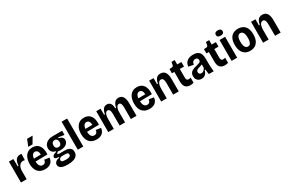

<svg xmlns="http://www.w3.org/2000/svg" viewBox="186 -2390 6291 4194"><g transform="rotate(-30 3331.0 -293.5)"><path d="M59 0V-276V-527H172L174 -341H195Q200 -412 218.5 -455.5Q237 -499 269 -519Q301 -539 345 -539Q354 -539 362.5 -538.5Q371 -538 382 -535L376 -380Q365 -384 352.5 -386Q340 -388 330 -388Q297 -388 269.5 -369.5Q242 -351 224.5 -315Q207 -279 203 -226V0Z M666 14Q603 14 557.5 -6Q512 -26 482.5 -62Q453 -98 439 -147.5Q425 -197 425 -256Q425 -313 438.5 -364.5Q452 -416 479.5 -455.5Q507 -495 551 -517.5Q595 -540 656 -540Q713 -540 755 -519Q797 -498 823.5 -458.5Q850 -419 860.5 -364Q871 -309 866 -242L525 -236V-309L772 -313L738 -280Q743 -335 732.5 -368Q722 -401 702 -416Q682 -431 656 -431Q626 -431 605 -412Q584 -393 573 -355.5Q562 -318 562 -262Q562 -176 588 -133Q614 -90 663 -90Q684 -90 699 -96.5Q714 -103 724.5 -114.5Q735 -126 740.5 -142.5Q746 -159 747 -178L872 -159Q869 -127 857 -96.5Q845 -66 821 -41Q797 -16 759 -1Q721 14 666 14ZM694 -595H586L652 -760H791Z M1143 173Q1070 173 1022 159.5Q974 146 950.5 120Q927 94 927 58Q927 15 960 -14.5Q993 -44 1053 -49V-69Q1010 -68 983 -79.5Q956 -91 956 -119Q956 -146 982.5 -165Q1009 -184 1058 -195V-214Q1003 -220 972 -258Q941 -296 941 -351Q941 -403 968.5 -443Q996 -483 1047 -506.5Q1098 -530 1169 -530H1402V-425L1255 -449V-426Q1315 -414 1339.5 -387.5Q1364 -361 1364 -323Q1364 -283 1340 -250Q1316 -217 1270.5 -198Q1225 -179 1162 -179Q1151 -179 1135.5 -180Q1120 -181 1094 -184Q1077 -171 1068.5 -162Q1060 -153 1060 -146Q1060 -139 1067 -135Q1074 -131 1086 -129.5Q1098 -128 1111 -128H1225Q1244 -128 1275 -125.5Q1306 -123 1336.5 -111Q1367 -99 1388 -72Q1409 -45 1409 4Q1409 61 1377 99Q1345 137 1286 155Q1227 173 1143 173ZM1153 60Q1201 60 1229.5 53Q1258 46 1270 32Q1282 18 1282 -1Q1282 -20 1273.5 -30.5Q1265 -41 1252.5 -45.5Q1240 -50 1227 -51Q1214 -52 1205 -52H1112Q1079 -45 1063 -28Q1047 -11 1047 10Q1047 29 1058 39.5Q1069 50 1092.5 55Q1116 60 1153 60ZM1156 -258Q1194 -258 1213.5 -281.5Q1233 -305 1233 -344Q1233 -386 1213 -411Q1193 -436 1156 -436Q1119 -436 1098 -411Q1077 -386 1077 -345Q1077 -319 1086 -299.5Q1095 -280 1113 -269Q1131 -258 1156 -258Z M1492 0V-707H1631V0Z M1965 14Q1902 14 1856.5 -6Q1811 -26 1781.5 -62Q1752 -98 1738 -147.5Q1724 -197 1724 -256Q1724 -313 1737.5 -364.5Q1751 -416 1778.5 -455.5Q1806 -495 1850 -517.5Q1894 -540 1955 -540Q2012 -540 2054 -519Q2096 -498 2122.5 -458.5Q2149 -419 2159.5 -364Q2170 -309 2165 -242L1824 -236V-309L2071 -313L2037 -280Q2042 -335 2031.5 -368Q2021 -401 2001 -416Q1981 -431 1955 -431Q1925 -431 1904 -412Q1883 -393 1872 -355.5Q1861 -318 1861 -262Q1861 -176 1887 -133Q1913 -90 1962 -90Q1983 -90 1998 -96.5Q2013 -103 2023.5 -114.5Q2034 -126 2039.5 -142.5Q2045 -159 2046 -178L2171 -159Q2168 -127 2156 -96.5Q2144 -66 2120 -41Q2096 -16 2058 -1Q2020 14 1965 14Z M2261 0V-340V-527H2370L2371 -373H2392Q2403 -432 2422 -469Q2441 -506 2468.5 -523Q2496 -540 2533 -540Q2575 -540 2601 -520Q2627 -500 2640 -463Q2653 -426 2653 -373H2673Q2686 -433 2706.5 -469.5Q2727 -506 2757 -523Q2787 -540 2825 -540Q2862 -540 2889.5 -526Q2917 -512 2936 -483Q2955 -454 2964 -410Q2973 -366 2973 -307V0H2831V-284Q2831 -330 2824.5 -360Q2818 -390 2804 -404.5Q2790 -419 2768 -419Q2743 -419 2724.5 -399.5Q2706 -380 2696 -343.5Q2686 -307 2685 -258V0H2548V-281Q2548 -328 2541 -358.5Q2534 -389 2520 -404Q2506 -419 2484 -419Q2458 -419 2440 -399.5Q2422 -380 2412 -343.5Q2402 -307 2401 -257V0Z M3300 14Q3237 14 3191.5 -6Q3146 -26 3116.5 -62Q3087 -98 3073 -147.5Q3059 -197 3059 -256Q3059 -313 3072.5 -364.5Q3086 -416 3113.5 -455.5Q3141 -495 3185 -517.5Q3229 -540 3290 -540Q3347 -540 3389 -519Q3431 -498 3457.5 -458.5Q3484 -419 3494.5 -364Q3505 -309 3500 -242L3159 -236V-309L3406 -313L3372 -280Q3377 -335 3366.5 -368Q3356 -401 3336 -416Q3316 -431 3290 -431Q3260 -431 3239 -412Q3218 -393 3207 -355.5Q3196 -318 3196 -262Q3196 -176 3222 -133Q3248 -90 3297 -90Q3318 -90 3333 -96.5Q3348 -103 3358.5 -114.5Q3369 -126 3374.5 -142.5Q3380 -159 3381 -178L3506 -159Q3503 -127 3491 -96.5Q3479 -66 3455 -41Q3431 -16 3393 -1Q3355 14 3300 14Z M3596 0V-328V-527H3707V-373H3728Q3739 -432 3758.5 -469Q3778 -506 3809 -523Q3840 -540 3882 -540Q3961 -540 4000 -483.5Q4039 -427 4039 -310V0H3898V-287Q3898 -357 3880.5 -389Q3863 -421 3828 -421Q3798 -421 3778 -399.5Q3758 -378 3747.5 -340.5Q3737 -303 3736 -254V0Z M4331 11Q4250 11 4209 -34Q4168 -79 4168 -174V-417H4107L4108 -526H4146Q4178 -526 4193 -535.5Q4208 -545 4212 -571L4223 -638H4304V-527H4410V-413H4304V-191Q4304 -155 4318.5 -138Q4333 -121 4362 -121Q4375 -121 4388.5 -124Q4402 -127 4414 -132V-2Q4390 5 4370 8Q4350 11 4331 11Z M4612 13Q4574 13 4542.5 -3Q4511 -19 4492.5 -51Q4474 -83 4474 -130Q4474 -171 4488.5 -199Q4503 -227 4530.5 -245Q4558 -263 4595.5 -275.5Q4633 -288 4678 -298Q4707 -306 4727 -313.5Q4747 -321 4758 -333.5Q4769 -346 4769 -369Q4769 -395 4753 -414Q4737 -433 4702 -433Q4677 -433 4658.5 -422Q4640 -411 4629.5 -390.5Q4619 -370 4616 -340L4489 -363Q4493 -405 4508.5 -437.5Q4524 -470 4551.5 -493Q4579 -516 4618 -528Q4657 -540 4708 -540Q4779 -540 4823 -516Q4867 -492 4887 -443Q4907 -394 4907 -320V-200Q4907 -170 4909 -134.5Q4911 -99 4914 -64.5Q4917 -30 4921 0H4798Q4792 -29 4788.5 -59Q4785 -89 4782 -121H4764Q4753 -80 4732.5 -49.5Q4712 -19 4682 -3Q4652 13 4612 13ZM4670 -95Q4686 -95 4701 -101Q4716 -107 4729 -118Q4742 -129 4752.5 -144.5Q4763 -160 4770 -179L4769 -282L4797 -277Q4782 -264 4762.5 -255.5Q4743 -247 4721.5 -241Q4700 -235 4679.5 -229Q4659 -223 4642.5 -214Q4626 -205 4616 -191.5Q4606 -178 4606 -156Q4606 -128 4624 -111.5Q4642 -95 4670 -95Z M5201 11Q5120 11 5079 -34Q5038 -79 5038 -174V-417H4977L4978 -526H5016Q5048 -526 5063 -535.5Q5078 -545 5082 -571L5093 -638H5174V-527H5280V-413H5174V-191Q5174 -155 5188.5 -138Q5203 -121 5232 -121Q5245 -121 5258.5 -124Q5272 -127 5284 -132V-2Q5260 5 5240 8Q5220 11 5201 11Z M5372 0V-527H5512V0ZM5442 -596Q5399 -596 5377.5 -612.5Q5356 -629 5356 -662Q5356 -695 5378 -712.5Q5400 -730 5442 -730Q5485 -730 5506.5 -712.5Q5528 -695 5528 -663Q5528 -630 5506.5 -613Q5485 -596 5442 -596Z M5839 14Q5765 14 5713 -18.5Q5661 -51 5633 -113Q5605 -175 5605 -266Q5605 -359 5634 -420Q5663 -481 5716 -510.5Q5769 -540 5840 -540Q5912 -540 5964.5 -510Q6017 -480 6045.5 -419.5Q6074 -359 6074 -268Q6074 -172 6044.5 -109.5Q6015 -47 5962 -16.5Q5909 14 5839 14ZM5841 -92Q5871 -92 5891.5 -110Q5912 -128 5922 -165Q5932 -202 5932 -257Q5932 -315 5921.5 -353.5Q5911 -392 5890 -412Q5869 -432 5837 -432Q5808 -432 5787.5 -414Q5767 -396 5756.5 -358.5Q5746 -321 5746 -263Q5746 -177 5771 -134.5Q5796 -92 5841 -92Z M6166 0V-328V-527H6277V-373H6298Q6309 -432 6328.5 -469Q6348 -506 6379 -523Q6410 -540 6452 -540Q6531 -540 6570 -483.5Q6609 -427 6609 -310V0H6468V-287Q6468 -357 6450.5 -389Q6433 -421 6398 -421Q6368 -421 6348 -399.5Q6328 -378 6317.5 -340.5Q6307 -303 6306 -254V0Z"/></g></svg>

Font: Bricolage Grotesque SemiCondensed
Style: Bold
Weight: 700
Width: 4
Designer: Mathieu Triay
Foundry: Atelier Triay
Version: Version 1.001;gftools[0.9.33.dev8+g029e19f]